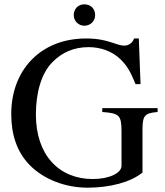

<svg xmlns="http://www.w3.org/2000/svg" viewBox="-20 -854 762 888"><path d="M420 -784C420 -812 401 -834 370 -834C340 -834 321 -811 321 -784C321 -757 343 -735 370 -735C397 -735 420 -755 420 -784ZM709 -354H453V-336C532 -330 542 -322 542 -244V-87C542 -54 486 -26 409 -26C252 -26 146 -138 146 -324C146 -423 170 -514 223 -567C266 -611 321 -636 390 -636C446 -636 498 -617 536 -581C566 -552 582 -526 607 -465H630L622 -676H600C594 -657 576 -643 555 -643C545 -643 530 -646 511 -653C466 -668 432 -676 378 -676C281 -676 199 -645 139 -590C72 -529 32 -437 32 -327C32 -229 59 -152 115 -93C181 -24 283 14 385 14C488 14 584 -11 639 -56V-256C639 -321 651 -331 709 -336Z"/></svg>

Font: STIXGeneral
Style: Regular
Weight: 400
Designer: MicroPress Inc., with final additions and corrections provided by Coen Hoffman, Elsevier (retired)
Version: Version 1.1.0